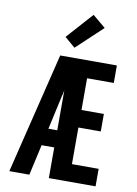

<svg xmlns="http://www.w3.org/2000/svg" viewBox="-99 -984 748 1048"><g transform="rotate(10 275.0 -460.0)"><path d="M28 0 192 -670H506V-573H358V-397H482V-300H358V-97H506V0H247V-170H177L139 0ZM198 -265H247V-487Q245 -477 243 -467Q241 -457 238 -447ZM261 -725 203 -775 333 -920 405 -860Z"/></g></svg>

Font: Lode Term
Style: Bold
Weight: 700
Monospace: yes
Designer: Belleve Invis
Foundry: Belleve Invis
Version: Version 29.2.0